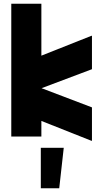

<svg xmlns="http://www.w3.org/2000/svg" viewBox="-20 -726 539 1021"><path d="M200 -83V0H40V-706H200V-430L467 -536L469 -535V-358L201 -257L469 -155V22L467 23ZM197 60H319L295 275H197Z"/></svg>

Font: Lineal Heavy
Style: Regular
Weight: 900
Designer: Created by Frank Adebiaye with contributions from Anton Moglia & Ariel Martín Pérez
Created by Frank ADEBIAYE with FontF
Foundry: Velvetyne Type Foundry
Version: Version 2.000